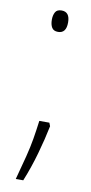

<svg xmlns="http://www.w3.org/2000/svg" viewBox="-79 -568 346 733"><g transform="rotate(10 93.5 -202.0)"><path d="M68 -493Q68 -510 74.5 -522Q81 -534 99 -534Q131 -534 131 -493Q131 -451 99 -451Q82 -451 75 -462.5Q68 -474 68 -493ZM132 -91Q122 -41 105.5 17.5Q89 76 67 130H38Q53 75 62.5 37.5Q72 0 77.5 -32.5Q83 -65 88 -104H127Z"/></g></svg>

Font: Noto Sans Lao ExtraCondensed ExtraLight
Style: Regular
Weight: 200
Width: 2
Designer: Monotype Design Team
Foundry: Monotype Imaging Inc.
Version: Version 2.003; ttfautohint (v1.8.4.7-5d5b)